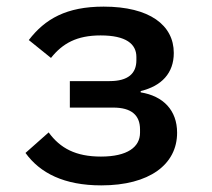

<svg xmlns="http://www.w3.org/2000/svg" viewBox="-20 -548 640 580"><path d="M286 12C431 12 515 -51 515 -147C515 -215 473 -258 405 -269V-273C468 -288 505 -327 505 -388C505 -472 432 -528 293 -528C181 -528 116 -491 67 -427L134 -373C169 -417 212 -441 284 -441C361 -441 392 -415 392 -376V-366C392 -326 367 -303 311 -303H191V-223H322C377 -223 403 -200 403 -157V-147C403 -104 365 -75 285 -75C209 -75 162 -100 127 -148L57 -86C101 -25 174 12 286 12Z"/></svg>

Font: IBM Mono Medium
Style: Regular
Weight: 500
Monospace: yes
Designer: Mike Abbink, Paul van der Laan, Pieter van Rosmalen
Foundry: Bold Monday
Version: Version 2.3